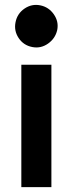

<svg xmlns="http://www.w3.org/2000/svg" viewBox="-20 -772 301 792"><path d="M68 0V-505H192V0ZM113 -578Q148 -571 178 -592Q208 -613 216 -648Q223 -683 202 -713Q181 -743 146 -750Q111 -757 81 -736.5Q51 -716 44 -680Q37 -645 57 -615Q77 -585 113 -578Z"/></svg>

Font: PRinguin Sans
Style: Bold
Weight: 700
Designer: Vernon Adams
Foundry: Vernon Adams
Version: ""